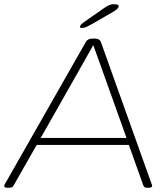

<svg xmlns="http://www.w3.org/2000/svg" viewBox="-28 -884 783 906"><path d="M6 2Q-8 2 -8 -7Q-8 -11 -4 -17L377 -686Q386 -702 408 -702H419Q442 -702 448 -686L687 -17Q688 -15 689 -12Q690 -9 690 -7Q690 2 673 2H668Q658 2 654.5 -0.5Q651 -3 648 -10L580 -200H145L37 -10Q33 -2 27.5 0Q22 2 11 2ZM345 -552 164 -233H569L455 -552L413 -669H411ZM360 -752Q356 -752 352.5 -753Q349 -754 349 -758Q349 -766 373 -783L456 -841Q476 -855 486 -859.5Q496 -864 507 -864Q521 -864 526.5 -862Q532 -860 532 -855Q532 -848 523.5 -840.5Q515 -833 504 -827L407 -771Q391 -762 380 -757Q369 -752 360 -752Z"/></svg>

Font: Asap Expanded Expanded Thin
Style: Italic
Weight: 100
Width: 7
Italic angle: -6°
Designer: Pablo Cosgaya
Foundry: Omnibus-Type
Version: Version 3.001; ttfautohint (v1.8.4.7-5d5b)